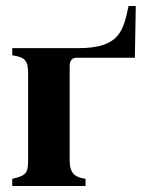

<svg xmlns="http://www.w3.org/2000/svg" viewBox="-20 -622 491 642"><path d="M431 -429 434 -602H410C392 -521 382 -461 242 -461H21V-437C65 -431 74 -418 74 -376V-88C74 -42 67 -35 21 -24V0H266V-24C231 -29 213 -42 213 -85V-402C213 -421 223 -429 237 -429Z"/></svg>

Font: STIXGeneral
Style: Bold
Weight: 700
Designer: MicroPress Inc., with final additions and corrections provided by Coen Hoffman, Elsevier (retired)
Version: Version 1.1.0